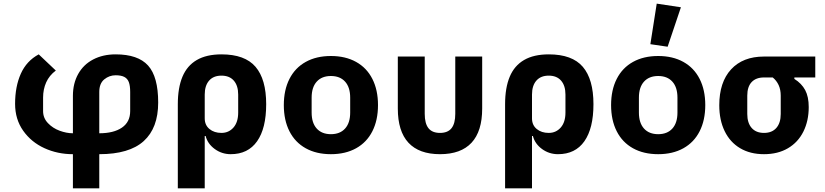

<svg xmlns="http://www.w3.org/2000/svg" viewBox="-20 -836 4540 1056"><path d="M381 12Q297 12 224.5 -21Q152 -54 107.5 -117Q63 -180 63 -265Q63 -360 94.5 -430.5Q126 -501 193 -537L287 -448Q251 -421 234 -383Q217 -345 217 -299V-225Q217 -187 243.5 -159Q270 -131 308 -117Q346 -103 381 -103V-309Q381 -377 410 -429Q439 -481 492.5 -509Q546 -537 616 -537Q739 -537 794.5 -475.5Q850 -414 850 -272Q850 -132 770.5 -60Q691 12 526 12V200H381ZM526 -103Q605 -103 650.5 -134Q696 -165 696 -225V-330Q696 -365 688.5 -384.5Q681 -404 663.5 -413Q646 -422 616 -422Q581 -422 553.5 -399.5Q526 -377 526 -330Z M958 -263Q958 -353 983.5 -414Q1009 -475 1062.5 -506Q1116 -537 1198 -537Q1327 -537 1385.5 -468.5Q1444 -400 1444 -263Q1444 -130 1394 -59Q1344 12 1249 12Q1200 12 1161 -16.5Q1122 -45 1111 -88H1106V200H958ZM1290 -217V-316Q1290 -365 1266 -392.5Q1242 -420 1198 -420Q1154 -420 1130 -392.5Q1106 -365 1106 -316V-185Q1106 -148 1132 -126.5Q1158 -105 1198 -105Q1238 -105 1264 -134.5Q1290 -164 1290 -217Z M1541 -258Q1541 -341 1572 -402Q1603 -463 1661.5 -495.5Q1720 -528 1800 -528Q1880 -528 1938.5 -495.5Q1997 -463 2028 -402Q2059 -341 2059 -258Q2059 -175 2028 -114Q1997 -53 1938.5 -20.5Q1880 12 1800 12Q1720 12 1661.5 -20.5Q1603 -53 1572 -114Q1541 -175 1541 -258ZM1906 -217V-299Q1906 -356 1878 -387Q1850 -418 1800 -418Q1750 -418 1722 -387Q1694 -356 1694 -299V-217Q1694 -160 1722 -129Q1750 -98 1800 -98Q1850 -98 1878 -129Q1906 -160 1906 -217Z M2316 -210Q2316 -157 2336.5 -131Q2357 -105 2400 -105Q2443 -105 2463.5 -131Q2484 -157 2484 -210V-525H2632V-239Q2632 -114 2573.5 -51Q2515 12 2400 12Q2285 12 2226.5 -51Q2168 -114 2168 -239V-525H2316Z M2758 -263Q2758 -353 2783.5 -414Q2809 -475 2862.5 -506Q2916 -537 2998 -537Q3127 -537 3185.5 -468.5Q3244 -400 3244 -263Q3244 -130 3194 -59Q3144 12 3049 12Q3000 12 2961 -16.5Q2922 -45 2911 -88H2906V200H2758ZM3090 -217V-316Q3090 -365 3066 -392.5Q3042 -420 2998 -420Q2954 -420 2930 -392.5Q2906 -365 2906 -316V-185Q2906 -148 2932 -126.5Q2958 -105 2998 -105Q3038 -105 3064 -134.5Q3090 -164 3090 -217Z M3341 -258Q3341 -341 3372 -402Q3403 -463 3461.5 -495.5Q3520 -528 3600 -528Q3680 -528 3738.5 -495.5Q3797 -463 3828 -402Q3859 -341 3859 -258Q3859 -175 3828 -114Q3797 -53 3738.5 -20.5Q3680 12 3600 12Q3520 12 3461.5 -20.5Q3403 -53 3372 -114Q3341 -175 3341 -258ZM3706 -217V-299Q3706 -356 3678 -387Q3650 -418 3600 -418Q3550 -418 3522 -387Q3494 -356 3494 -299V-217Q3494 -160 3522 -129Q3550 -98 3600 -98Q3650 -98 3678 -129Q3706 -160 3706 -217ZM3557 -593 3592 -816 3725 -796 3652 -579Z M4349 -410V-402Q4389 -377 4408.5 -340.5Q4428 -304 4428 -247Q4428 -171 4398.5 -112Q4369 -53 4313.5 -20.5Q4258 12 4182 12Q4106 12 4050.5 -21Q3995 -54 3965.5 -115Q3936 -176 3936 -257Q3936 -384 4001 -454.5Q4066 -525 4182 -525H4464V-410ZM4182 -410Q4138 -410 4114 -384.5Q4090 -359 4090 -310V-209Q4090 -160 4114 -132.5Q4138 -105 4182 -105Q4226 -105 4250 -132.5Q4274 -160 4274 -209V-310Q4274 -343 4262.5 -368Q4251 -393 4230 -410Z"/></svg>

Font: iA Writer Quattro V
Style: Regular
Weight: 400
Designer: Mike Abbink, Paul van der Laan, Pieter van Rosmalen, Oliver Reichenstein
Foundry: Information Architects Inc.
Version: Version 2.000